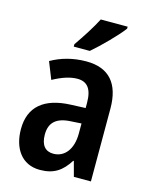

<svg xmlns="http://www.w3.org/2000/svg" viewBox="-117 -840 720 925"><g transform="rotate(15 243.5 -378.0)"><path d="M403 -756V-766H269C246 -721 211 -667 177 -618V-606H257C303 -645 375 -718 403 -756ZM255 -553C188 -553 129 -536 80 -508L114 -423C158 -447 198 -461 235 -461C284 -461 309 -430 309 -361V-335L236 -332C104 -327 34 -268 34 -157C34 -62 81 10 172 10C241 10 281 -17 317 -74H320L340 0H425V-363C425 -488 368 -553 255 -553ZM260 -255 309 -258V-208C309 -128 270 -82 215 -82C176 -82 152 -107 152 -161C152 -220 184 -252 260 -255Z"/></g></svg>

Font: Noto Sans Khmer Condensed SemiBold
Style: Regular
Weight: 600
Width: 3
Designer: Danh Hong and the Monotype Design Team
Foundry: Monotype Imaging Inc.
Version: Version 2.004